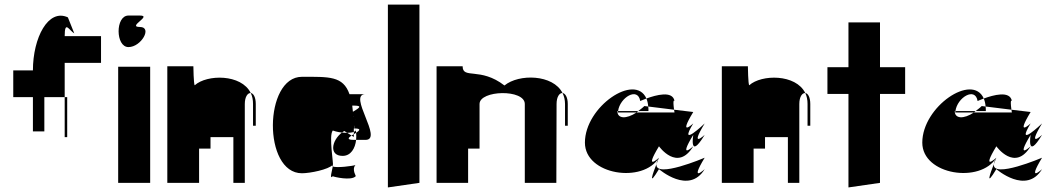

<svg xmlns="http://www.w3.org/2000/svg" viewBox="-20 -800 4616 840"><path d="M38 -375H124V-225H174V-375H263V-525H422V-642H263C263 -714 283 -666 305 -654L277 -724C191 -764 124 -635 124 -492H38ZM263 -200H274V-375H263Z M497 0H637V-508H497ZM542 -594C598 -594 648 -682 592 -682C534 -682 648 -732 592 -732H542C484 -732 485 -594 542 -594Z M712 0H851V-150H901V-200H1001V0H1051V-345C1051 -377 1064 -394 1077 -393C1036 -477 885 -475 832 -427C827 -430 826 -510 826 -510H712ZM1077 -393C1084 -379 1087 -363 1087 -345V-250H1099V-345C1099 -376 1088 -392 1077 -393Z M1301 -42C1336 -42 1417 -58 1436 -79C1437 -78 1437 -76 1436 -72C1433 -74 1433 -76 1436 -79C1441 -76 1417 -208 1436 -229C1438 -228 1456 -222 1476 -220C1479 -222 1483 -225 1486 -227L1499 -219C1510 -219 1520 -220 1528 -223V-238H1533C1532 -242 1530 -247 1529 -252C1531 -248 1533 -243 1534 -238C1561 -237 1553 -229 1538 -219C1539 -209 1539 -198 1538 -188H1579C1659 -188 1499 -388 1579 -388H1509C1481 -468 1420 -464 1301 -464C1134 -464 1129 -42 1301 -42ZM1436 -29C1441 -26 1517 -8 1536 -29C1541 -26 1517 -57 1535 -78C1526 -74 1450 -64 1436 -72C1433 -54 1420 -12 1436 -29ZM1476 -220C1431 -186 1418 -118 1479 -118C1515 -118 1534 -151 1538 -188H1529C1496 -188 1503 -197 1518 -207L1499 -219C1492 -219 1483 -219 1476 -220ZM1518 -207 1528 -201V-213C1525 -211 1521 -209 1518 -207ZM1521 -338H1529C1572 -338 1545 -324 1524 -311C1523 -321 1522 -329 1521 -338ZM1526 -288C1526 -288 1526 -289 1526 -289C1527 -289 1528 -288 1529 -288ZM1528 -213C1531 -215 1535 -217 1538 -219C1538 -222 1537 -226 1536 -229C1534 -227 1531 -224 1528 -223ZM1533 -238C1534 -235 1535 -234 1536 -232C1535 -234 1535 -236 1534 -238ZM1536 -79C1536 -79 1536 -78 1535 -78C1535 -78 1536 -79 1536 -79ZM1535 -277C1535 -278 1536 -279 1536 -279C1536 -279 1536 -278 1535 -277ZM1536 -229C1537 -229 1537 -230 1536 -232Z M1677 20 1815 0V-780H1677Z M1890 0H2028V-150H2078V-345C2078 -406 2276 -411 2276 -345V0H2414L2415 -345C2415 -377 2428 -394 2441 -393C2400 -475 2250 -478 2187 -426C2081 -508 2004 -452 2004 -510H1890ZM2441 -393C2448 -379 2452 -363 2452 -345V-250H2464V-345C2464 -376 2452 -392 2441 -393Z M2539 -176C2539 -34 2794 4 2863 -110C2863 -110 2794 -46 2863 -160C2863 -160 2944 -46 3013 -160C3013 -160 2944 -96 3013 -210C3013 -210 2994 -96 3063 -210C3063 -210 2994 -146 3063 -260C3063 -260 2944 -146 3013 -260C3013 -260 2944 -196 3013 -310L2929 -320C2930 -316 2930 -312 2931 -308H2765C2720 -278 2681 -280 2681 -314H2684C2692 -374 2771 -421 2781 -358C2781 -358 2792 -363 2808 -369C2759 -482 2539 -334 2539 -176ZM2683 -308H2765C2767 -310 2770 -312 2772 -314H2684C2684 -312 2683 -310 2683 -308ZM2772 -314H2817C2817 -321 2817 -328 2816 -334L2799 -336C2790 -327 2781 -321 2772 -314ZM2808 -369C2812 -359 2815 -348 2816 -334L2929 -320C2922 -372 2931 -358 2931 -358C2923 -405 2849 -384 2808 -369ZM2852 -82C2858 -97 2863 -110 2863 -110C2856 -99 2853 -89 2852 -82ZM2852 -82C2836 -41 2813 23 2863 -60C2863 -60 2994 54 3063 -60C3063 -60 2994 4 3063 -110C3063 -110 2845 -17 2852 -82Z M3138 0H3277V-150H3327V-200H3427V0H3477V-345C3477 -377 3490 -394 3503 -393C3462 -477 3311 -475 3258 -427C3253 -430 3252 -510 3252 -510H3138ZM3503 -393C3510 -379 3513 -363 3513 -345V-250H3525V-345C3525 -376 3514 -392 3503 -393Z M3600 -389H3692V20L3830 0V-389H3940V-506H3830V-702H3692V-506H3600Z M4015 -176C4015 -34 4270 4 4339 -110C4339 -110 4270 -46 4339 -160C4339 -160 4420 -46 4489 -160C4489 -160 4420 -96 4489 -210C4489 -210 4470 -96 4539 -210C4539 -210 4470 -146 4539 -260C4539 -260 4420 -146 4489 -260C4489 -260 4420 -196 4489 -310L4405 -320C4406 -316 4406 -312 4407 -308H4241C4196 -278 4157 -280 4157 -314H4160C4168 -374 4247 -421 4257 -358C4257 -358 4268 -363 4284 -369C4235 -482 4015 -334 4015 -176ZM4159 -308H4241C4243 -310 4246 -312 4248 -314H4160C4160 -312 4159 -310 4159 -308ZM4248 -314H4293C4293 -321 4293 -328 4292 -334L4275 -336C4266 -327 4257 -321 4248 -314ZM4284 -369C4288 -359 4291 -348 4292 -334L4405 -320C4398 -372 4407 -358 4407 -358C4399 -405 4325 -384 4284 -369ZM4328 -82C4334 -97 4339 -110 4339 -110C4332 -99 4329 -89 4328 -82ZM4328 -82C4312 -41 4289 23 4339 -60C4339 -60 4470 54 4539 -60C4539 -60 4470 4 4539 -110C4539 -110 4321 -17 4328 -82Z"/></svg>

Font: Digital Distortion
Style: Regular
Weight: 400
Version: Version 1